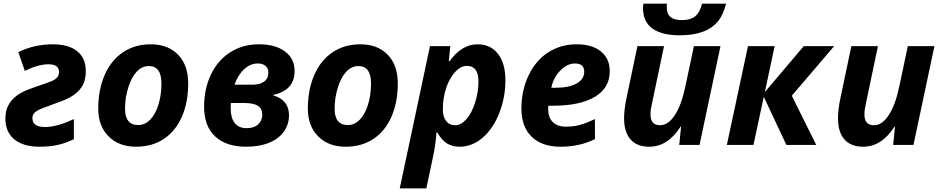

<svg xmlns="http://www.w3.org/2000/svg" viewBox="-20 -801 5201 1061"><path d="M81.1 -513.2Q170.4 -556.2 272 -556.2Q359.4 -556.2 406.7 -517.8Q454.1 -479.5 454.1 -408.2Q454.1 -361.8 438 -331.8Q421.9 -301.8 394.5 -281.2Q367.2 -260.7 331.1 -246.3Q294.9 -231.9 254.9 -217.8Q206.1 -200.7 190.2 -191.9Q174.3 -183.1 166.7 -172.9Q159.2 -162.6 159.2 -147.9Q159.2 -99.1 229 -99.1Q294.9 -99.1 388.2 -143.1V-32.2Q342.3 -9.3 298.1 0.2Q253.9 9.8 198.2 9.8Q108.4 9.8 59.1 -31Q9.8 -71.8 9.8 -145Q9.8 -190.4 26.9 -220.7Q43.9 -251 71 -271.2Q98.1 -291.5 132.3 -304.7Q166.5 -317.9 200.2 -329.1Q264.2 -350.6 278.3 -358.9Q292.5 -367.2 299.3 -377.9Q306.2 -388.7 306.2 -403.8Q306.2 -445.8 247.1 -445.8Q191.4 -445.8 117.2 -409.2Z M872.1 -339.8Q872.1 -436 802.2 -436Q765.6 -436 736.6 -406.2Q707.5 -376.5 689.2 -318.8Q670.9 -261.2 670.9 -200.2Q670.9 -109.9 744.1 -109.9Q780.8 -109.9 810.1 -139.9Q839.4 -169.9 855.7 -223.4Q872.1 -276.9 872.1 -339.8ZM1020 -339.8Q1020 -236.8 985.6 -157.2Q951.2 -77.6 886.2 -33.9Q821.3 9.8 731.9 9.8Q636.7 9.8 579.8 -47.6Q522.9 -105 522.9 -200.2Q522.9 -304.2 557.9 -385.5Q592.8 -466.8 658.7 -511.5Q724.6 -556.2 813 -556.2Q908.7 -556.2 964.4 -498.5Q1020 -440.9 1020 -339.8Z M1411.1 -556.2Q1502.4 -556.2 1555.2 -516.4Q1607.9 -476.6 1607.9 -409.2Q1607.9 -354.5 1578.4 -322Q1548.8 -289.6 1489.7 -275.9V-273.9Q1533.2 -261.7 1555.2 -233.9Q1577.1 -206.1 1577.1 -165Q1577.1 -113.3 1548.6 -73.5Q1520 -33.7 1466.6 -12Q1413.1 9.8 1340.8 9.8Q1230 9.8 1168.9 -47.1Q1107.9 -104 1107.9 -210.9Q1107.9 -309.6 1145.3 -388.4Q1182.6 -467.3 1251.7 -511.7Q1320.8 -556.2 1411.1 -556.2ZM1255.9 -231.9 1254.9 -216.8V-201.2Q1254.9 -149.9 1277.1 -121.3Q1299.3 -92.8 1342.8 -92.8Q1384.3 -92.8 1406.7 -113.8Q1429.2 -134.8 1429.2 -168Q1429.2 -200.2 1405.5 -216.1Q1381.8 -231.9 1327.1 -231.9ZM1404.8 -450.2Q1363.3 -450.2 1329.1 -418.5Q1294.9 -386.7 1275.9 -333H1374Q1416.5 -333 1439.7 -350.1Q1462.9 -367.2 1462.9 -400.9Q1462.9 -424.3 1446.8 -437.3Q1430.7 -450.2 1404.8 -450.2Z M2030.3 -339.8Q2030.3 -436 1960.4 -436Q1923.8 -436 1894.8 -406.2Q1865.7 -376.5 1847.4 -318.8Q1829.1 -261.2 1829.1 -200.2Q1829.1 -109.9 1902.3 -109.9Q1939 -109.9 1968.3 -139.9Q1997.6 -169.9 2013.9 -223.4Q2030.3 -276.9 2030.3 -339.8ZM2178.2 -339.8Q2178.2 -236.8 2143.8 -157.2Q2109.4 -77.6 2044.4 -33.9Q1979.5 9.8 1890.1 9.8Q1794.9 9.8 1738 -47.6Q1681.2 -105 1681.2 -200.2Q1681.2 -304.2 1716.1 -385.5Q1751 -466.8 1816.9 -511.5Q1882.8 -556.2 1971.2 -556.2Q2066.9 -556.2 2122.6 -498.5Q2178.2 -440.9 2178.2 -339.8Z M2619.1 -556.2Q2690.4 -556.2 2731.7 -503.7Q2772.9 -451.2 2772.9 -356.9Q2772.9 -263.7 2739.5 -177.5Q2706.1 -91.3 2647.9 -40.8Q2589.8 9.8 2520 9.8Q2479.5 9.8 2450.2 -8.3Q2420.9 -26.4 2396 -69.8H2392.1Q2386.2 7.8 2371.1 74.2L2335.9 240.2H2189L2356 -545.9H2468.3L2460 -462.9H2464.4Q2531.7 -556.2 2619.1 -556.2ZM2560.1 -437Q2526.9 -437 2495.8 -404.1Q2464.8 -371.1 2446 -316.2Q2427.2 -261.2 2427.2 -194.8Q2427.2 -155.8 2445.3 -132.3Q2463.4 -108.9 2495.1 -108.9Q2527.8 -108.9 2557.6 -142.6Q2587.4 -176.3 2605.7 -235.1Q2624 -293.9 2624 -351.1Q2624 -437 2560.1 -437Z M3157.2 -450.2Q3114.3 -450.2 3076.2 -411.1Q3038.1 -372.1 3026.4 -315.9H3048.3Q3124 -315.9 3166.3 -339.6Q3208.5 -363.3 3208.5 -403.8Q3208.5 -450.2 3157.2 -450.2ZM3077.1 9.8Q2974.6 9.8 2918 -45.4Q2861.3 -100.6 2861.3 -201.2Q2861.3 -302.2 2901.6 -385.5Q2941.9 -468.8 3010.7 -512.5Q3079.6 -556.2 3166.5 -556.2Q3252.9 -556.2 3301.3 -516.4Q3349.6 -476.6 3349.6 -407.2Q3349.6 -315.9 3268.1 -266.4Q3186.5 -216.8 3035.2 -216.8H3010.3L3009.3 -206.5V-196.8Q3009.3 -152.3 3034.4 -126.7Q3059.6 -101.1 3106.4 -101.1Q3148.9 -101.1 3183.6 -110.4Q3218.3 -119.6 3267.6 -143.1V-32.2Q3183.6 9.8 3077.1 9.8Z M3992.2 -780.8Q3975.6 -715.8 3944.3 -679.4Q3913.1 -643.1 3861.3 -624.5Q3809.6 -606 3735.4 -606Q3637.7 -606 3585.4 -643.3Q3533.2 -680.7 3533.2 -757.8Q3533.2 -769.5 3535.6 -780.8H3665.5L3664.6 -768.1V-757.8Q3664.6 -689.9 3747.6 -689.9Q3795.9 -689.9 3822 -711.4Q3848.1 -732.9 3859.4 -780.8ZM3502.4 -545.9H3649.4L3582.5 -227.1Q3574.7 -193.8 3574.7 -168.9Q3574.7 -108.9 3627.4 -108.9Q3672.4 -108.9 3709 -164.6Q3745.6 -220.2 3766.6 -319.8L3814.5 -545.9H3961.4L3845.7 0H3733.4L3743.7 -101.1H3740.7Q3669.9 9.8 3567.4 9.8Q3500 9.8 3464.4 -30.5Q3428.7 -70.8 3428.7 -147Q3428.7 -192.4 3440.4 -251Z M4421.4 -545.9H4589.4L4355.5 -272L4490.7 0H4325.7L4200.7 -266.1L4143.6 0H3996.6L4113.3 -545.9H4260.7L4206.5 -292Z M4684.6 -545.9H4831.5L4764.6 -227.1Q4756.8 -193.8 4756.8 -168.9Q4756.8 -108.9 4809.6 -108.9Q4854.5 -108.9 4891.1 -164.6Q4927.7 -220.2 4948.7 -319.8L4996.6 -545.9H5143.6L5027.8 0H4915.5L4925.8 -101.1H4922.9Q4852.1 9.8 4749.5 9.8Q4682.1 9.8 4646.5 -30.5Q4610.8 -70.8 4610.8 -147Q4610.8 -192.4 4622.6 -251Z"/></svg>

Font: Zoram GWebM
Style: Bold Italic
Weight: 700
Italic angle: -12°
Foundry: Ascender Corporation
Version: Version 1.000